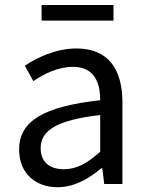

<svg xmlns="http://www.w3.org/2000/svg" viewBox="-20 -756 603 789"><path d="M217.2 13.4C284.5 13.4 345.4 -21.7 396.7 -64.9H400.5L408.2 0H483.1V-334C483.1 -468.7 427.5 -556.8 294.5 -556.8C207.4 -556.8 131.2 -518.2 81.9 -486L117 -422.7C160 -451.7 216.8 -481.3 280 -481.3C369.2 -481.3 391.9 -414 391.7 -344.2C160.5 -318.4 58.6 -259.5 58.6 -141.3C58.6 -43.3 126.2 13.4 217.2 13.4ZM242.8 -60.6C189.4 -60.6 147.1 -85.1 147.1 -147.4C147.1 -217.3 208.7 -262.5 391.7 -283.2V-132.4C339.4 -85.5 295.3 -60.6 242.8 -60.6ZM150.9 -671.3H446.3V-735.5H150.9Z"/></svg>

Font: Source Han Sans JP VF
Style: Regular
Weight: 250
Designer: Ryoko NISHIZUKA 西塚涼子 (kana, bopomofo & ideographs); Paul D. Hunt (Latin, Greek & Cyrillic); Sandoll Communications 산돌커뮤니
Foundry: Adobe
Version: Version 2.004;hotconv 1.0.118;makeotfexe 2.5.65603